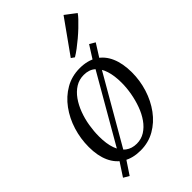

<svg xmlns="http://www.w3.org/2000/svg" viewBox="-266 -917 1071 1071"><g transform="rotate(-45 269.5 -381.0)"><path d="M87 67 54 47.5 109 -36.5 140 -83.5 376.5 -493.5 394.5 -530 447.5 -613.5 480.5 -594 427.5 -510 398.5 -465 161.5 -54.5 140.5 -13.5ZM315 -555.5Q376.5 -555.5 419 -529.2Q461.5 -503 483.2 -453Q505 -403 505 -332.5Q505 -268.5 485.8 -207.2Q466.5 -146 430.5 -97Q394.5 -48 344 -19Q293.5 10 231.5 10Q170 10 127.2 -15.8Q84.5 -41.5 62.2 -90.5Q40 -139.5 40 -208.5Q40 -274 59.2 -336Q78.5 -398 114.8 -447.5Q151 -497 201.8 -526.2Q252.5 -555.5 315 -555.5ZM304.5 -513Q268 -513 238.8 -494.8Q209.5 -476.5 187.5 -445.5Q165.5 -414.5 150.8 -375.2Q136 -336 129 -293.2Q122 -250.5 122 -210Q122 -151.5 136.2 -112Q150.5 -72.5 177.5 -52.2Q204.5 -32 243 -32Q278.5 -32 307.5 -50.2Q336.5 -68.5 358.2 -99.5Q380 -130.5 394.2 -169.5Q408.5 -208.5 416 -250.8Q423.5 -293 423.5 -333Q423.5 -387.5 410.8 -427.8Q398 -468 372 -490.5Q346 -513 304.5 -513ZM320 -630.5 461.5 -829 525 -781Q518 -770 502.8 -753.8Q487.5 -737.5 467.2 -718.2Q447 -699 424.5 -680Q402 -661 380 -644.5Q358 -628 339.5 -617Z"/></g></svg>

Font: Merriweather 48pt Light
Style: Italic
Weight: 300
Italic angle: -7.8°
Version: Version 2.101